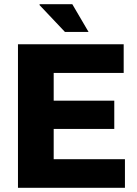

<svg xmlns="http://www.w3.org/2000/svg" viewBox="-20 -899 658 919"><path d="M66 0V-687H572V-550H237V-417H527V-282H237V-137H578V0ZM404 -746H291L169 -875L170 -879H326Z"/></svg>

Font: Archivo SemiCondensed ExtraBold
Style: Regular
Weight: 800
Width: 4
Designer: Hector Gatti
Foundry: Omnibus-Type
Version: Version 2.001